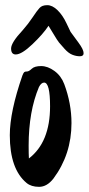

<svg xmlns="http://www.w3.org/2000/svg" viewBox="-20 -713 344 744"><path d="M257 -236Q257 -115 187 -21Q162 11 131.5 11Q101 11 83 -4Q18 -58 18 -189Q18 -280 67 -421Q71 -431 74 -433.5Q77 -436 84.5 -436Q92 -436 103 -446.5Q114 -457 139.5 -457Q165 -457 191 -438Q217 -419 229 -387Q257 -312 257 -236ZM174 -301Q174 -393 151 -393Q140 -393 131 -376Q91 -281 91 -149Q91 -116 92 -99Q174 -162 174 -301ZM304 -507Q304 -495 289.5 -495Q275 -495 260 -501Q245 -507 229.5 -524.5Q214 -542 208.5 -548.5Q203 -555 186 -583.5Q169 -612 168 -613Q147 -581 105.5 -541.5Q64 -502 41 -502Q23 -502 23 -525Q23 -548 68 -596Q90 -621 106.5 -646Q123 -671 133 -682Q143 -693 163 -693Q183 -693 203 -673.5Q223 -654 237.5 -623Q252 -592 253.5 -589.5Q255 -587 266 -572.5Q277 -558 284 -548Q304 -521 304 -507Z"/></svg>

Font: Devonshire
Style: Regular
Weight: 400
Designer: Astigmatic (AOETI)
Foundry: Astigmatic (AOETI)
Version: Version 1.001